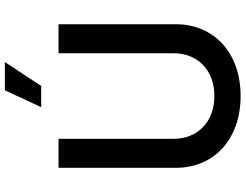

<svg xmlns="http://www.w3.org/2000/svg" viewBox="-129 -856 997 779"><g transform="rotate(-90 369.5 -466.5)"><path d="M369.6 11.2C544.9 11.2 660.6 -97.2 660.6 -251V-727.5H543V-260.7C543 -165 476.1 -95.2 369.6 -95.2C262.7 -95.2 195.8 -165 195.8 -260.7V-727.5H78.1V-251C78.1 -97.2 193.4 11.2 369.6 11.2ZM324.2 -797.9H410.2L507.3 -945.3H392.6Z"/></g></svg>

Font: Raveo Medium
Style: Regular
Weight: 500
Designer: Jakub Foglar, Rasmus Andersson (Inter)
Foundry: Jakubfoglar.com
Version: Version 1.100;Glyphs 3.2.3 (3260)